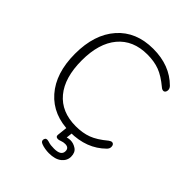

<svg xmlns="http://www.w3.org/2000/svg" viewBox="-249 -848 1175 1175"><g transform="rotate(45 338.5 -261.0)"><path d="M383 8Q235 8 150 -88.5Q65 -185 65 -353Q65 -520 150 -616.5Q235 -713 383 -713Q526 -713 614 -625Q626 -613 626 -598Q626 -588 621 -581Q616 -574 608 -574Q597 -574 587 -583Q532 -629 486.5 -646Q441 -663 382 -663Q259 -663 191 -582Q123 -501 123 -353Q123 -204 190.5 -123Q258 -42 382 -42Q441 -42 486.5 -59Q532 -76 587 -122Q593 -126 598 -128.5Q603 -131 608 -131Q616 -131 621 -124.5Q626 -118 626 -107Q626 -92 614 -80Q526 8 383 8ZM382 191Q366 191 348 188Q330 185 315 179Q295 171 300 152.5Q305 134 329 141Q345 146 356.5 147.5Q368 149 385 149Q446 149 446 110Q446 80 413 80Q397 80 383 85.5Q369 91 361 91Q340 91 342 72L352 -20H399L391 51L379 52Q386 47 397 44Q408 41 420 41Q446 41 470 57Q494 73 494 110Q494 144 465 167.5Q436 191 382 191Z"/></g></svg>

Font: Nunito VF Beta Light
Style: Regular
Weight: 300
Designer: Vernon Adams
Foundry: newtypography
Version: Version 3.001